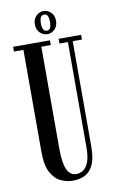

<svg xmlns="http://www.w3.org/2000/svg" viewBox="-95 -900 570 961"><g transform="rotate(-10 190.0 -419.0)"><path d="M196.5 12Q167.5 12 137 -1Q106.5 -14 85.8 -50.8Q65 -87.5 65 -158.5V-676H17V-700H204V-676H156V-157.5Q156 -84.5 171.5 -51.2Q187 -18 219 -18Q236 -18 252.5 -28Q269 -38 280 -64.8Q291 -91.5 291 -141V-676H248V-700H362.5V-676H315.5V-141Q315.5 -80 299.5 -47Q283.5 -14 256.5 -1Q229.5 12 196.5 12ZM197.5 -732.5Q176 -732.5 159.8 -748.5Q143.5 -764.5 143.5 -791.5Q143.5 -818.5 159.8 -834.2Q176 -850 197.5 -850Q218.5 -850 234.8 -834.2Q251 -818.5 251 -791.5Q251 -764.5 234.8 -748.5Q218.5 -732.5 197.5 -732.5ZM197.5 -750Q220.5 -750 220.5 -792.5Q220.5 -810 215.2 -821Q210 -832 197.5 -832Q184.5 -832 179.2 -821Q174 -810 174 -792.5Q174 -750 197.5 -750Z"/></g></svg>

Font: Imbue 50pt Medium
Style: Regular
Weight: 500
Designer: Tyler Finck
Foundry: Etcetera Type Company
Version: Version 1.102; ttfautohint (v1.8.3)